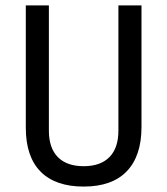

<svg xmlns="http://www.w3.org/2000/svg" viewBox="-20 -675 616 707"><path d="M416 -655H501V-207Q501 -101 447 -44.5Q393 12 288 12Q184 12 129.5 -43Q75 -98 75 -205V-655H160V-194Q160 -130 193 -96.5Q226 -63 288 -63Q350 -63 383 -96.5Q416 -130 416 -194Z"/></svg>

Font: RopaSansRegular
Style: Regular
Weight: 400
Designer: Botio Nikoltchev
Foundry: Botjo Nikoltchev
Version: Version 1.002